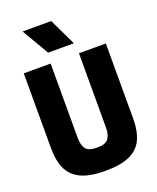

<svg xmlns="http://www.w3.org/2000/svg" viewBox="-186 -1152 1043 1275"><g transform="rotate(-20 335.0 -515.0)"><path d="M426 -854ZM426 -854H244L133 -1044H335ZM335 14Q223 14 160 -17Q97 -48 71 -106.5Q45 -165 45 -248V-780H235V-253Q235 -206 254 -178Q273 -150 335 -150Q395 -150 415 -177.5Q435 -205 435 -253V-780H625V-248Q625 -161 598 -103Q571 -45 507.5 -15.5Q444 14 335 14Z"/></g></svg>

Font: Tanohe Sans Black
Style: Regular
Weight: 900
Designer: Village Type and Design LLC & Cristiano Sobral
Foundry: Cooper Hewitt Smithsonian Design Museum
Version: Version 1.00;March 11, 2020;FontCreator 12.0.0.2522 64-bit; 